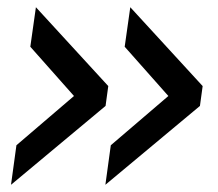

<svg xmlns="http://www.w3.org/2000/svg" viewBox="-20 -512 604 532"><path d="M272 0 287 -109.5 446.5 -246 325.5 -382.5 341 -492 541.5 -273.5 534 -218.5ZM10.5 0 25.5 -109.5 185 -246 64 -382.5 79.5 -492 280 -273.5 272.5 -218.5Z"/></svg>

Font: Mohave Light Medium
Style: Italic
Weight: 500
Italic angle: -8°
Version: Version 2.003